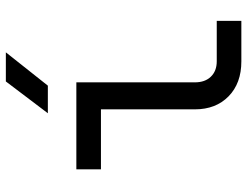

<svg xmlns="http://www.w3.org/2000/svg" viewBox="-112 -712 825 640"><g transform="rotate(-90 300.0 -392.5)"><path d="M415 0Q342 0 298.5 -42.5Q255 -85 255 -155V-468H55V-550H345V-155Q345 -121 364 -101.5Q383 -82 415 -82H550V0ZM242 -645 348 -785H445L334 -645Z"/></g></svg>

Font: NKDuy Mono
Style: Regular
Weight: 400
Monospace: yes
Designer: NKDuy
Foundry: NKDuy
Version: Version 2.251; ttfautohint (v1.8.4.7-5d5b)